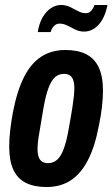

<svg xmlns="http://www.w3.org/2000/svg" viewBox="-20 -740 452 772"><path d="M167 12Q117 12 83.5 -5Q50 -22 33.5 -58Q17 -94 17 -151Q17 -181 21 -216Q25 -251 32 -289Q49 -376 77 -431Q105 -486 146.5 -512.5Q188 -539 243 -539Q293 -539 326.5 -522Q360 -505 377 -469Q394 -433 394 -376Q394 -346 390 -310.5Q386 -275 378 -237Q362 -151 333.5 -96Q305 -41 264 -14.5Q223 12 167 12ZM173 -84Q194 -84 209.5 -97.5Q225 -111 236.5 -142Q248 -173 257 -226Q267 -281 271.5 -311Q276 -341 277.5 -357Q279 -373 279 -383Q279 -405 274.5 -418Q270 -431 260.5 -437Q251 -443 237 -443Q216 -443 201 -429.5Q186 -416 174.5 -385Q163 -354 154 -301Q145 -245 139.5 -214.5Q134 -184 132.5 -168.5Q131 -153 131 -142Q131 -121 135.5 -108.5Q140 -96 149.5 -90Q159 -84 173 -84ZM132 -611Q137 -645 151 -669.5Q165 -694 184.5 -707Q204 -720 225 -720Q245 -720 261.5 -712Q278 -704 293.5 -695.5Q309 -687 325 -687Q338 -687 346.5 -696.5Q355 -706 360 -720H412Q406 -687 392.5 -663Q379 -639 360 -626Q341 -613 318 -613Q299 -613 283 -621Q267 -629 251.5 -637Q236 -645 219 -645Q206 -645 196.5 -635Q187 -625 184 -611Z"/></svg>

Font: Archivo ExtraCondensed
Style: Bold Italic
Weight: 700
Width: 2
Italic angle: -10°
Designer: Hector Gatti
Foundry: Omnibus-Type
Version: Version 2.001